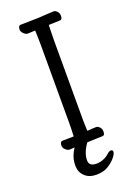

<svg xmlns="http://www.w3.org/2000/svg" viewBox="-167 -774 708 1017"><g transform="rotate(-20 187.5 -265.5)"><path d="M206 1Q171 48 171 92Q171 125 212 125Q253 125 286 96Q297 85 307.5 85Q318 85 318 96.5Q318 108 301.5 128Q285 148 258.5 164Q232 180 192 180Q152 180 127.5 156.5Q103 133 103 97Q103 61 117 32Q130 3 149 -14ZM148 -649Q118 -647 106 -647Q96 -647 84.5 -657.5Q73 -668 72 -680Q72 -704 87 -704L187 -706L234 -709L275 -711Q284 -711 293.5 -701Q303 -691 303 -678V-674Q303 -654 289 -654L226 -652Q226 -634 225 -621L224 -568V-126Q224 -97 226 -55Q259 -58 277 -58Q286 -58 295.5 -48Q305 -38 305 -25V-21Q305 -1 291 -1L260 0Q237 0 201 2L153 4Q133 4 105 6Q95 7 83 -3.5Q71 -14 70 -27Q70 -51 85 -51Q124 -51 148 -52Q150 -90 150 -127V-569Q150 -603 148 -649Z"/></g></svg>

Font: Fusion Kai T
Style: Regular
Weight: 400
Designer: Fontworks Inc.
Version: Version 24.134;May 13, 2024